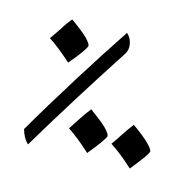

<svg xmlns="http://www.w3.org/2000/svg" viewBox="-105 -760 806 791"><g transform="rotate(20 297.5 -364.5)"><path d="M96 -79C163 -219 256 -401 345 -568C349 -577 351 -585 351 -595C350 -616 339 -639 322 -650C242 -504 138 -301 59 -133C67 -111 79 -92 96 -79ZM136 -452C173 -504 191 -536 191 -545C191 -552 183 -561 167 -575C150 -589 125 -605 91 -625C79 -608 69 -591 61 -574C51 -557 42 -539 31 -521C60 -506 95 -483 136 -452ZM337 -129C374 -183 392 -214 392 -223C392 -229 384 -239 368 -253C351 -267 326 -283 291 -304C280 -287 270 -269 261 -253C252 -235 242 -218 232 -199C268 -179 294 -162 337 -129ZM524 -129C560 -183 579 -214 579 -223C579 -229 571 -239 554 -253C538 -267 513 -283 478 -304C467 -287 457 -269 448 -253C439 -235 429 -218 418 -199C455 -179 480 -162 524 -129Z"/></g></svg>

Font: Noto Naskh Arabic UI Medium
Style: Regular
Weight: 500
Designer: Monotype Design Team, David Williams, Mohamad Dakak and Nizar Qandah
Foundry: Monotype Imaging Inc.
Version: Version 2.014